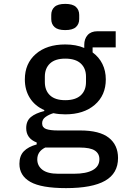

<svg xmlns="http://www.w3.org/2000/svg" viewBox="-20 -757 680 989"><path d="M320 212Q193 212 136.5 180Q80 148 80 87Q80 46 102.5 22.5Q125 -1 169 -13V-23Q115 -44 115 -97Q115 -134 139 -154Q163 -174 208 -185V-190Q160 -211 134 -252Q108 -293 108 -348Q108 -430 164.5 -479Q221 -528 316 -528Q372 -528 414 -510V-526Q414 -557 431.5 -576.5Q449 -596 482 -596H576V-513H457V-487Q490 -463 507.5 -427.5Q525 -392 525 -348Q525 -266 468 -217Q411 -168 316 -168Q284 -168 255 -174Q232 -167 214.5 -154.5Q197 -142 197 -122Q197 -100 217.5 -92.5Q238 -85 278 -85H393Q493 -85 540.5 -47.5Q588 -10 588 57Q588 136 521.5 174Q455 212 320 212ZM280 138H361Q424 138 458 119Q492 100 492 63Q492 34 468.5 18.5Q445 3 391 3H213Q172 23 172 64Q172 97 198.5 117.5Q225 138 280 138ZM316 -241Q369 -241 396 -266Q423 -291 423 -335V-362Q423 -405 396 -430Q369 -455 316 -455Q264 -455 237.5 -430Q211 -405 211 -362V-335Q211 -291 237.5 -266Q264 -241 316 -241ZM244 -659V-680Q244 -706 261 -721.5Q278 -737 316 -737Q354 -737 371 -721.5Q388 -706 388 -680V-659Q388 -633 371 -617.5Q354 -602 316 -602Q278 -602 261 -617.5Q244 -633 244 -659Z"/></svg>

Font: Writer Medium
Style: Regular
Weight: 500
Monospace: yes
Designer: Mike Abbink, Paul van der Laan, Pieter van Rosmalen
Foundry: Bold Monday
Version: Version 2.001 2020